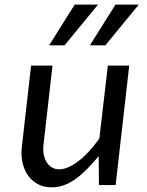

<svg xmlns="http://www.w3.org/2000/svg" viewBox="-20 -802 636 832"><path d="M168.5 -174.8Q166 -154.3 169.2 -135Q172.4 -115.7 181.2 -100.8Q189.9 -85.9 203.9 -77.1Q217.8 -68.4 236.8 -68.4Q256.3 -68.4 278.3 -78.4Q300.3 -88.4 322.8 -106Q345.2 -123.5 367.7 -148.2Q390.1 -172.9 410.6 -202.1L447.3 -517.6H540L481 0H408.7L407.7 -125Q384.3 -97.7 360.8 -73.2Q337.4 -48.8 312.7 -30.3Q288.1 -11.7 261.2 -1Q234.4 9.8 204.1 9.8Q168.5 9.8 142.3 -4.9Q116.2 -19.5 99.9 -43.9Q83.5 -68.4 77.1 -100.1Q70.8 -131.8 74.7 -166L114.7 -517.6H207.5ZM369.6 -605.5 480.5 -782.2H581.5L436.5 -605.5ZM192.9 -605.5 303.7 -782.2H404.8L259.8 -605.5Z"/></svg>

Font: Proza Libre
Style: Italic
Weight: 400
Designer: Jasper de Waard
Foundry: Jasper de Waard
Version: Version 1.000; ttfautohint (v1.4.1.8-43bc)